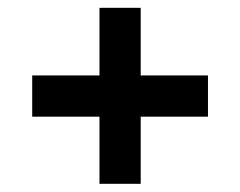

<svg xmlns="http://www.w3.org/2000/svg" viewBox="-20 -555 601 481"><path d="M501 -366H332.5V-535.4H229.2V-366H60.7V-262.7H229.2V-94.5H332.5V-262.7H501Z"/></svg>

Font: Estedad-FD VF
Style: Regular
Weight: 100
Designer: Amin Abedi
Version: Version 7.3